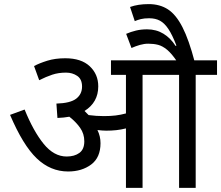

<svg xmlns="http://www.w3.org/2000/svg" viewBox="-20 -916 1078 936"><path d="M470 -218Q470 -148 424.5 -114Q379 -80 312 -80Q226 -80 159 -144Q92 -208 29 -356L100 -382Q143 -276 193 -214.5Q243 -153 305 -153Q343 -153 367 -170.5Q391 -188 391 -227Q391 -264 370.5 -293Q350 -322 318 -347Q291 -342 260 -341L255 -411Q323 -413 351.5 -435Q380 -457 380 -494Q380 -530 356.5 -546Q333 -562 302 -562Q265 -562 235 -552Q205 -542 171 -525L146 -594Q172 -608 210.5 -620Q249 -632 298 -632Q376 -632 417.5 -593Q459 -554 459 -495Q459 -417 392 -375Q403 -365 412 -355Q450 -350 486 -350Q518 -350 543 -353Q568 -356 594 -363V-551H521V-622H1038V-551H934V0H853V-551H675V0H594V-290Q570 -284 547 -281.5Q524 -279 498 -279Q481 -279 455 -282Q470 -252 470 -218ZM844 -615Q817 -655 794.5 -673.5Q772 -692 750.5 -697.5Q729 -703 703 -703Q683 -703 662 -697Q641 -691 621 -682L595 -751Q618 -761 643 -767Q668 -773 697 -773Q742 -773 777 -751.5Q812 -730 836 -692L840 -694Q820 -746 801 -774.5Q782 -803 760 -815Q738 -827 707 -827Q683 -827 667 -823Q651 -819 637 -813L614 -882Q653 -896 705 -896Q759 -896 798.5 -870.5Q838 -845 869.5 -783.5Q901 -722 929 -615Z"/></svg>

Font: RS Noto Sans
Style: Regular
Weight: 400
Designer: Monotype Design Team
Foundry: Monotype Imaging Inc.
Version: Version 3.10